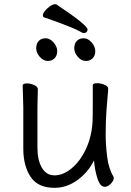

<svg xmlns="http://www.w3.org/2000/svg" viewBox="-20 -885 630 923"><path d="M497 -418Q496 -409 492 -356.5Q488 -304 488 -237Q488 -191 495 -132.5Q502 -74 526 -35Q527 -33 527 -29Q527 -17 513 -2Q499 13 483 13Q461 13 448 -28.5Q435 -70 432 -114Q404 -57 352.5 -19.5Q301 18 242 18Q162 18 127 -35Q92 -88 92 -171V-368L91 -406L89 -474Q89 -484 109 -484Q127 -484 144.5 -476Q162 -468 162 -456Q162 -435 161 -419L160 -368V-175Q160 -115 181.5 -78.5Q203 -42 242 -42Q283 -42 324 -75.5Q365 -109 393 -168.5Q421 -228 425 -301Q426 -322 426 -395V-475Q426 -485 447 -485Q465 -485 482.5 -477.5Q500 -470 500 -459V-457Q500 -445 497 -418ZM337 -653Q337 -675 349 -688Q361 -701 383 -701Q403 -701 420.5 -681Q438 -661 438 -639Q438 -618 425.5 -605Q413 -592 393 -592Q371 -592 354 -612Q337 -632 337 -653ZM200 -701Q220 -701 237.5 -681Q255 -661 255 -639Q255 -618 242.5 -605Q230 -592 210 -592Q188 -592 171 -612Q154 -632 154 -653Q154 -675 166 -688Q178 -701 200 -701ZM384 -726Q379 -726 373 -729Q353 -741 322 -753.5Q291 -766 269.5 -774Q248 -782 237 -786L193 -801Q186 -804 186 -811Q186 -825 208 -845Q230 -865 245 -865Q249 -865 251 -864Q401 -764 401 -743Q401 -736 396 -731Q391 -726 384 -726Z"/></svg>

Font: Iansui 0.93
Style: Regular
Weight: 400
Designer: But Ko / Fontworks Inc.
Foundry: zi-hi.com / Fontworks Inc.
Version: Version 0.931